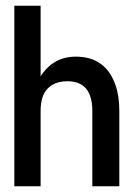

<svg xmlns="http://www.w3.org/2000/svg" viewBox="-20 -647 437 667"><path d="M121.1 -381.8Q164.6 -450.2 243.7 -450.2Q347.7 -450.2 381.8 -349.6Q394.5 -313.5 394.5 -260.3V0H300.8V-261.2Q300.8 -364.7 214.4 -364.7Q170.4 -364.7 145.8 -339.6Q121.1 -314.5 121.1 -261.2V0H29.8V-627H121.1Z"/></svg>

Font: Keraleeyam
Style: Regular
Weight: 400
Designer: Hussain K. H.
Foundry: Swathanthra Malayalam Computing(SMC) http://smc.org.in
Version: Version 3.0.0+20221109